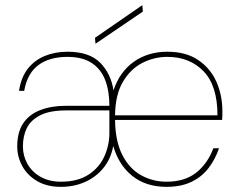

<svg xmlns="http://www.w3.org/2000/svg" viewBox="-20 -714 926 746"><path d="M216 12Q163 12 125 -10Q87 -32 67 -68Q47 -104 47 -145Q47 -201 70.5 -235.5Q94 -270 137 -286.5Q180 -303 237 -303H405Q405 -361 388.5 -403.5Q372 -446 336 -469.5Q300 -493 242 -493Q172 -493 129 -461Q86 -429 74 -361H54Q62 -414 88.5 -447.5Q115 -481 155 -497Q195 -513 242 -513Q327 -513 369 -470.5Q411 -428 421 -363Q445 -435 500 -474Q555 -513 630 -513Q703 -513 750.5 -480.5Q798 -448 821 -396Q844 -344 844 -282Q844 -272 844 -265Q844 -258 843 -248H427Q428 -165 455.5 -111.5Q483 -58 528.5 -33Q574 -8 627 -8Q697 -8 741.5 -42.5Q786 -77 809 -138H831Q816 -94 789.5 -60Q763 -26 723 -7Q683 12 627 12Q547 12 494 -30.5Q441 -73 420 -147Q411 -97 382 -61.5Q353 -26 310.5 -7Q268 12 216 12ZM217 -8Q282 -8 324 -35.5Q366 -63 385.5 -106.5Q405 -150 405 -197V-285H238Q173 -285 136 -266Q99 -247 84 -216Q69 -185 69 -145Q69 -109 86.5 -77.5Q104 -46 137.5 -27Q171 -8 217 -8ZM427 -266H825Q825 -381 771 -437Q717 -493 630 -493Q579 -493 533 -469.5Q487 -446 457.5 -396Q428 -346 427 -266ZM351 -544 349 -567 533 -694 535 -669Z"/></svg>

Font: DM Sans 18pt Thin
Style: Regular
Weight: 250
Designer: Colophon Foundry, Jonny Pinhorn
Foundry: Colophon Foundry
Version: Version 4.004;gftools[0.9.30]